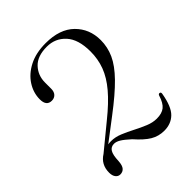

<svg xmlns="http://www.w3.org/2000/svg" viewBox="-204 -824 948 948"><g transform="rotate(-45 270.0 -350.0)"><path d="M48 -36.5Q48 -93 94 -121.5L222 -226.5Q291 -282 331.2 -329.8Q371.5 -377.5 389 -424.5Q406.5 -471.5 406.5 -524.5Q406.5 -609.5 367.8 -651.8Q329 -694 270.5 -694Q204 -694 171.5 -659.2Q139 -624.5 139 -575V-532Q139 -510.5 128 -499Q117 -487.5 99.5 -487.5Q62 -487.5 62 -534.5Q62 -580 87.8 -620.2Q113.5 -660.5 162 -685.5Q210.5 -710.5 278.5 -710.5Q377 -710.5 429.5 -658.8Q482 -607 482 -528.5Q482 -480 461.8 -435.2Q441.5 -390.5 392.5 -340.2Q343.5 -290 257 -224.5L144 -138.5Q154 -140 164.5 -140Q194 -140 224.2 -127.5Q254.5 -115 285.2 -99Q316 -83 345.8 -70.8Q375.5 -58.5 403.5 -58.5Q439.5 -58.5 459.5 -74.5Q479.5 -90.5 492 -131Q495 -139.5 502.5 -138.5Q511 -137.5 509 -126Q496 -49.5 465.5 -19.8Q435 10 387.5 10Q348.5 10 316.5 -9Q284.5 -28 245 -73Q216.5 -99 198.8 -109.8Q181 -120.5 166 -120.5Q144.5 -120.5 133.8 -103.2Q123 -86 121.5 -43.5Q119.5 -14.5 109 -2.8Q98.5 9 81.5 9Q67 9 57.5 -3Q48 -15 48 -36.5Z"/></g></svg>

Font: Fraunces 72pt S000 Light
Style: Regular
Weight: 300
Version: Version 1.000; ttfautohint (v1.8.3)